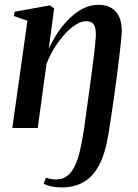

<svg xmlns="http://www.w3.org/2000/svg" viewBox="-20 -546 590 819"><path d="M242.5 253.5Q218.5 253.5 198.2 249Q178 244.5 166 237L176 212Q184.5 215 196.2 217.2Q208 219.5 219 219.5Q245.5 219.5 264.5 206Q283.5 192.5 297.2 165.8Q311 139 320.5 99.5Q330 60 338 7.5Q343.5 -34 349.5 -76.5Q355.5 -119 361 -159.5Q366.5 -200 371.5 -237Q376.5 -274 380.2 -305Q384 -336 386.2 -359.5Q388.5 -383 389 -396Q389 -416.5 385.5 -429.5Q382 -442.5 372.8 -449Q363.5 -455.5 347 -455.5Q327 -455.5 304 -441.2Q281 -427 257.8 -402Q234.5 -377 213.8 -344.2Q193 -311.5 178.5 -274L141 0H32.5L97 -457.5L39.5 -477.5L42.5 -496L193 -523L211 -510L188 -338Q205 -375 227.5 -408.5Q250 -442 277.2 -468.2Q304.5 -494.5 335.2 -510Q366 -525.5 399.5 -525.5Q432.5 -525.5 454.8 -512.2Q477 -499 488.5 -474Q500 -449 499.5 -413.5Q499 -397.5 496 -367.8Q493 -338 488.2 -298.8Q483.5 -259.5 477.8 -215.8Q472 -172 465.8 -128Q459.5 -84 453.5 -44.2Q447.5 -4.5 442.5 26Q429.5 107.5 403.2 157.5Q377 207.5 337 230.5Q297 253.5 242.5 253.5Z"/></svg>

Font: Merriweather 120pt Medium
Style: Italic
Weight: 500
Italic angle: -7.8°
Version: Version 2.101